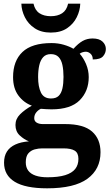

<svg xmlns="http://www.w3.org/2000/svg" viewBox="-20 -783 600 1043"><path d="M236 240Q118 240 60 204.5Q2 169 2 101Q2 65 17.5 40.5Q33 16 63.5 2Q94 -12 137 -15Q110 -26 87 -47.5Q64 -69 64 -104Q64 -137 89 -162Q114 -187 153 -209Q109 -225 80 -264Q51 -303 51 -364Q51 -452 102 -500.5Q153 -549 260 -549Q295 -549 326 -540Q357 -531 379 -518Q405 -547 429 -560.5Q453 -574 483 -574Q519 -574 537 -557Q555 -540 555 -517Q555 -495 540 -477.5Q525 -460 484 -460Q484 -480 472 -491Q460 -502 446 -502Q438 -502 428 -499Q418 -496 413 -491Q433 -469 447.5 -435Q462 -401 462 -364Q462 -288 413 -238.5Q364 -189 260 -189Q249 -189 230 -190Q211 -191 202 -192Q188 -186 177 -172.5Q166 -159 166 -141Q166 -125 179 -117Q192 -109 213 -109H334Q434 -109 480 -68.5Q526 -28 526 44Q526 136 455 188Q384 240 236 240ZM238 180Q297 180 334 168.5Q371 157 388.5 135Q406 113 406 80Q406 48 386 35.5Q366 23 325 23H209Q189 23 168.5 28.5Q148 34 134 50Q120 66 120 99Q120 126 133.5 144Q147 162 173.5 171Q200 180 238 180ZM257 -248Q284 -248 298.5 -262Q313 -276 319 -302.5Q325 -329 325 -365Q325 -402 319 -430Q313 -458 298 -473.5Q283 -489 256 -489Q230 -489 215 -473Q200 -457 193.5 -429Q187 -401 187 -364Q187 -312 202.5 -280Q218 -248 257 -248ZM256 -606Q204 -606 168.5 -629.5Q133 -653 115 -689.5Q97 -726 96 -763H162Q170 -727 194.5 -711Q219 -695 256 -695Q293 -695 317.5 -711Q342 -727 350 -763H416Q415 -726 397 -689.5Q379 -653 344 -629.5Q309 -606 256 -606Z"/></svg>

Font: Noto Serif Kannada
Style: Bold
Weight: 700
Version: Version 2.003